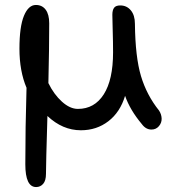

<svg xmlns="http://www.w3.org/2000/svg" viewBox="-20 -485 740 781"><path d="M127 275.9Q83 275.9 83 183.1Q83 35.6 87.9 -127.9Q59.1 -195.8 59.1 -287.1Q59.1 -376.5 77.4 -420.7Q95.7 -464.8 126 -464.8Q151.4 -464.8 165.8 -445.6Q180.2 -426.3 180.2 -390.1Q180.2 -290.5 176.8 -147Q199.2 -101.1 231.9 -71.5Q264.6 -42 296.9 -42Q364.3 -42 402.1 -101.3Q439.9 -160.6 439.9 -272Q439.9 -314.5 438.5 -358.9Q437 -403.3 437 -424.8Q437 -443.8 444.1 -453.4Q451.2 -462.9 469.2 -462.9Q495.6 -462.9 512.2 -442.9Q528.8 -422.9 528.8 -388.2Q530.3 -252.9 553.5 -175.5Q576.7 -98.1 627 -35.2Q636.7 -20.5 637.5 -3.2Q638.2 14.2 626.5 28.1Q614.7 42 596.2 42Q573.2 42 557.1 20Q508.8 -37.6 488.8 -95.2Q468.8 -28.8 420.9 8.1Q373 44.9 309.1 44.9Q234.4 44.9 172.9 -13.2Q167 185.1 167 222.2Q167 250 155.5 262.9Q144 275.9 127 275.9Z"/></svg>

Font: Shantell Sans Bouncy
Style: Regular
Weight: 400
Designer: Stephen Nixon, Anya Danilova, Shantell Martin
Foundry: Arrow Type
Version: Version 1.006;[9816181b4]